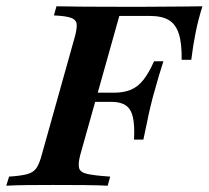

<svg xmlns="http://www.w3.org/2000/svg" viewBox="-41 -591 664 611"><path d="M-21 0 -12.1 -29Q26.6 -31.5 46.4 -37.1Q66.1 -42.7 75.4 -56.9Q84.7 -71 91.9 -98.4L196.8 -472.6Q204.8 -501.6 202.8 -515.3Q200.8 -529 183.9 -534.7Q166.9 -540.3 130.6 -541.9L138.7 -571Q172.6 -570.2 226.2 -569.8Q279.8 -569.4 353.2 -569.4Q385.5 -569.4 415.3 -569.4Q445.2 -569.4 475 -569.8Q504.8 -570.2 536.3 -570.2Q567.7 -570.2 603.2 -571Q590.3 -530.6 581.9 -489.1Q573.4 -447.6 567.7 -400.8H537.1Q537.9 -452.4 528.2 -483.1Q518.5 -513.7 496.4 -527Q474.2 -540.3 435.5 -540.3H338.7L214.5 -98.4Q207.3 -71 210.5 -56.9Q213.7 -42.7 236.7 -37.5Q259.7 -32.3 309.7 -29L301.6 0Q272.6 -1.6 228.2 -2Q183.9 -2.4 127.4 -2.4Q81.5 -2.4 44 -2Q6.5 -1.6 -21 0ZM236.3 -266.9 244.4 -296H410.5L402.4 -266.9ZM385.5 -146.8Q387.9 -191.9 381.9 -218.1Q375.8 -244.4 359.3 -255.6Q342.7 -266.9 312.9 -266.9L321 -296Q352.4 -296 375 -305.2Q397.6 -314.5 414.9 -336.3Q432.3 -358.1 449.2 -396H479Q475.8 -385.5 469.8 -366.5Q463.7 -347.6 457.7 -325.4Q451.6 -303.2 445.2 -281.5Q441.9 -267.7 437.5 -250.4Q433.1 -233.1 428.2 -208.1Q423.4 -183.1 415.3 -146.8Z"/></svg>

Font: Playfair 5pt SemiExpanded Light
Style: Bold Italic
Weight: 700
Italic angle: -15.6°
Version: Version 2.001;gftools[0.9.30]